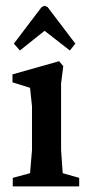

<svg xmlns="http://www.w3.org/2000/svg" viewBox="-20 -663 317 683"><path d="M261.7 -30.3V0H25.4V-30.3L86.9 -46.9L93.8 -128.9V-285.2L86.9 -350.6L24.4 -370.1V-398.4L190.4 -445.3L205.1 -427.7L197.3 -366.2V-128.9L203.1 -46.9ZM29.3 -507.8 127.9 -637.7 138.7 -642.6 149.4 -637.7 248 -507.8 228.5 -483.4 139.6 -552.7H137.7L50.8 -483.4Z"/></svg>

Font: Comprehension Dark
Style: Regular
Weight: 700
Designer: Alfredo Marco Pradil
Foundry: Alfredo Marco Pradil
Version: 1.0